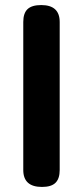

<svg xmlns="http://www.w3.org/2000/svg" viewBox="-20 -731 328 759"><path d="M146 8Q72 8 72 -59V-644Q72 -679 89 -695Q106 -711 143 -711Q216 -711 216 -644V-59Q216 -25 199.5 -8.5Q183 8 146 8Z"/></svg>

Font: Madimi One
Style: Regular
Weight: 400
Designer: Taurai Valerie Mtake, Mirko Velimirovic
Foundry: TaVaTake
Version: Version 1.000; ttfautohint (v1.8.4.7-5d5b)